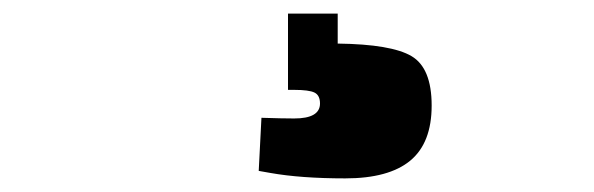

<svg xmlns="http://www.w3.org/2000/svg" viewBox="-20 -31 873 282"><path d="M487 231Q422 231 377 223L360 220L364 142Q395 143 412 143Q450 143 450 121Q450 109 442 105Q434 101 412 101H403V-11H476V33Q555 34 584.5 51.5Q614 69 614 124Q614 179 582.5 205Q551 231 487 231Z"/></svg>

Font: Titillium Web Black
Style: Regular
Weight: 900
Version: Version 1.002;PS 35.000;hotconv 1.0.70;makeotf.lib2.5.55311